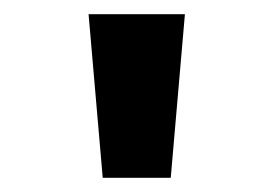

<svg xmlns="http://www.w3.org/2000/svg" viewBox="-20 -716 386 271"><path d="M125 -465 105 -696H241L221 -465Z"/></svg>

Font: Noto Sans Gunjala Gondi
Style: Regular
Weight: 400
Designer: Ek Type
Foundry: Ek Type
Version: Version 1.004